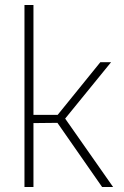

<svg xmlns="http://www.w3.org/2000/svg" viewBox="-20 -749 496 769"><path d="M433 0H389L210 -257L114 -256V0H78V-729H114V-289H211L382 -500H425L241 -274Z"/></svg>

Font: Storia Sans Thin
Style: Regular
Weight: 100
Designer: Accademia di Belle Arti di Urbino and others
Foundry: Accademia di Belle Arti di Urbino and others.
Version: Version 60.001;May 25, 2020;FontCreator 12.0.0.2522 64-bit